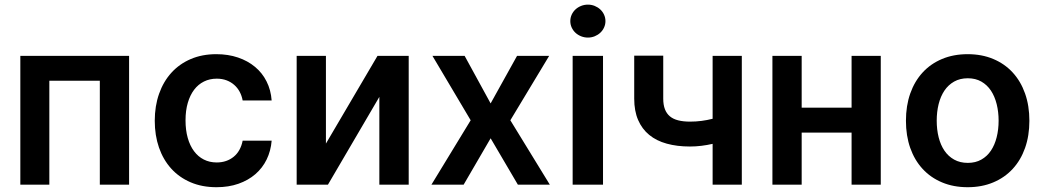

<svg xmlns="http://www.w3.org/2000/svg" viewBox="-20 -782 4421 813"><path d="M66.1 -545.5H526.6V0H402.7V-440H188.9V0H66.1Z M896.7 10.7Q835.6 10.7 787.1 -10.1Q738.6 -30.9 704.9 -68.2Q671.2 -105.5 653.2 -157.1Q635.3 -208.8 635.3 -270.6Q635.3 -333.1 653.6 -384.9Q671.9 -436.8 705.8 -474.1Q739.7 -511.4 787.8 -532Q835.9 -552.6 896 -552.6Q946 -552.6 987.6 -538.5Q1029.1 -524.5 1059.8 -498.9Q1090.6 -473.4 1108.8 -437.1Q1127.1 -400.9 1130.3 -356.5H1007.5Q1003.9 -376.4 994.9 -393.3Q985.8 -410.2 971.9 -422.4Q958.1 -434.7 939.5 -441.8Q920.8 -448.9 897.7 -448.9Q867.9 -448.9 843.6 -436.8Q819.2 -424.7 802 -402Q784.8 -379.3 775.2 -346.6Q765.6 -313.9 765.6 -272.7Q765.6 -230.8 775 -197.8Q784.4 -164.8 801.7 -141.7Q818.9 -118.6 843.2 -106.4Q867.5 -94.1 897.7 -94.1Q919 -94.1 937.1 -100.3Q955.3 -106.5 969.6 -118.3Q984 -130 993.6 -147.2Q1003.2 -164.4 1007.5 -186.4H1130.3Q1126.8 -143.1 1109.2 -106.9Q1091.6 -70.7 1061.4 -44.6Q1031.2 -18.5 989.7 -3.9Q948.2 10.7 896.7 10.7Z M1578.5 -545.5H1710.6V0H1586.3V-371.8L1368.6 0H1236.2V-545.5H1360.1V-174Z M2057.5 -344.1 2169.4 -545.5H2305.4L2141 -272.7L2308.2 0H2172.9L2057.5 -196.4L1943.2 0H1806.8L1973 -272.7L1811.1 -545.5H1947.4Z M2404.8 -545.5H2533.4V0H2404.8ZM2469.5 -622.9Q2454.2 -622.9 2440.5 -628.4Q2426.8 -633.9 2416.7 -643.3Q2406.6 -652.7 2400.7 -665.5Q2394.9 -678.3 2394.9 -692.5Q2394.9 -707 2400.7 -719.8Q2406.6 -732.6 2416.7 -742Q2426.8 -751.4 2440.5 -756.9Q2454.2 -762.4 2469.5 -762.4Q2484.7 -762.4 2498.2 -756.9Q2511.7 -751.4 2521.8 -742Q2532 -732.6 2537.8 -719.8Q2543.7 -707 2543.7 -692.5Q2543.7 -678.3 2537.8 -665.5Q2532 -652.7 2521.8 -643.3Q2511.7 -633.9 2498.2 -628.4Q2484.7 -622.9 2469.5 -622.9Z M3121.1 0H2997.5V-172.9Q2974.4 -167.6 2950.1 -164.6Q2925.8 -161.6 2901.6 -161.6Q2846.9 -161.6 2803.3 -173.7Q2759.6 -185.7 2729 -210.8Q2698.5 -235.8 2682 -274Q2665.5 -312.1 2665.5 -364.3V-546.2H2788.4V-364.3Q2788.4 -338.1 2795.5 -319.6Q2802.6 -301.1 2816.6 -289.4Q2830.6 -277.7 2851.9 -272.4Q2873.2 -267 2901.6 -267Q2927.2 -267 2950.6 -270.1Q2974.1 -273.1 2997.5 -279.1V-545.5H3121.1Z M3374.6 -326H3585.9V-545.5H3709.5V0H3585.9V-220.5H3374.6V0H3250.7V-545.5H3374.6Z M4077.4 10.7Q4017.4 10.7 3969.1 -9.6Q3920.8 -29.8 3886.7 -66.8Q3852.6 -103.7 3834.3 -155.5Q3816.1 -207.4 3816.1 -270.6Q3816.1 -334.2 3834.3 -386Q3852.6 -437.9 3886.7 -475Q3920.8 -512.1 3969.1 -532.3Q4017.4 -552.6 4077.4 -552.6Q4137.4 -552.6 4185.7 -532.3Q4234 -512.1 4268.1 -475Q4302.2 -437.9 4320.5 -386Q4338.8 -334.2 4338.8 -270.6Q4338.8 -207.4 4320.5 -155.5Q4302.2 -103.7 4268.1 -66.8Q4234 -29.8 4185.7 -9.6Q4137.4 10.7 4077.4 10.7ZM4078.1 -92.3Q4110.8 -92.3 4135.3 -106.2Q4159.8 -120 4176 -144.2Q4192.1 -168.3 4200.3 -201Q4208.5 -233.7 4208.5 -271Q4208.5 -308.2 4200.3 -341.1Q4192.1 -373.9 4176 -398.3Q4159.8 -422.6 4135.3 -436.6Q4110.8 -450.6 4078.1 -450.6Q4045.1 -450.6 4020.2 -436.6Q3995.4 -422.6 3979 -398.3Q3962.7 -373.9 3954.5 -341.1Q3946.4 -308.2 3946.4 -271Q3946.4 -233.7 3954.5 -201Q3962.7 -168.3 3979 -144.2Q3995.4 -120 4020.2 -106.2Q4045.1 -92.3 4078.1 -92.3Z"/></svg>

Font: Interop SemBd
Style: Regular
Weight: 600
Designer: Rasmus Andersson, Google, Jang Haemin
Foundry: jhaemin
Version: Version 1.008